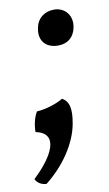

<svg xmlns="http://www.w3.org/2000/svg" viewBox="-105 -505 415 728"><g transform="rotate(-10 102.0 -141.0)"><path d="M149 -327C187 -327 211 -349 218 -385C227 -433 195 -464 157 -464C118 -464 91 -441 85 -407C74 -358 102 -327 149 -327ZM128 -126C104 -111 61 -97 26 -95C14 -76 7 -45 7 -19C94 -1 51 82 -28 156C-21 171 -6 181 14 182C83 128 137 51 151 -24C162 -83 154 -111 128 -126Z"/></g></svg>

Font: Vollkorn Semibold
Style: Italic
Weight: 600
Italic angle: -11°
Designer: Friedrich Althausen
Foundry: Friedrich Althausen
Version: Version 4.015;PS 004.015;hotconv 1.0.88;makeotf.lib2.5.64775